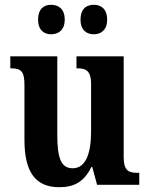

<svg xmlns="http://www.w3.org/2000/svg" viewBox="-20 -771 624 801"><path d="M372 -628C399 -628 427 -644 427 -689C427 -736 399 -751 372 -751C342 -751 316 -736 316 -689C316 -644 342 -628 372 -628ZM193 -628C222 -628 250 -644 250 -689C250 -736 222 -751 193 -751C165 -751 139 -736 139 -689C139 -644 165 -628 193 -628ZM227 10C286 10 330 -10 361 -74H365L385 0H561V-50H554C520 -50 496 -56 496 -115V-536H299V-486H302C336 -486 360 -479 360 -420V-224C360 -131 338 -69 283 -69C232 -69 219 -117 219 -210V-536H23V-486H25C68 -486 82 -474 82 -416V-187C82 -52 129 10 227 10Z"/></svg>

Font: Noto Serif Thai Condensed
Style: Bold
Weight: 700
Width: 3
Designer: Monotype Design Team
Foundry: Monotype Imaging Inc.
Version: Version 2.002